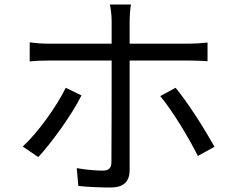

<svg xmlns="http://www.w3.org/2000/svg" viewBox="-20 -804 1040 853"><path d="M272 -414C233 -333 148 -214 81 -153L150 -106C207 -167 300 -295 342 -380ZM821 -535C845 -535 875 -534 902 -532V-615C877 -612 844 -610 820 -610H556V-713C556 -734 559 -770 562 -784H468C472 -769 476 -735 476 -713V-610H197C166 -610 140 -612 112 -616V-531C139 -534 167 -535 198 -535H476V-527C476 -480 476 -138 475 -84C475 -57 463 -46 436 -46C410 -46 365 -49 321 -57L328 22C369 27 428 29 470 29C531 29 556 2 556 -50V-535ZM692 -377C745 -314 820 -190 859 -111L933 -152C893 -224 814 -350 760 -414Z"/></svg>

Font: Noto Sans CJK JP Regular
Style: Regular
Weight: 400
Designer: Ryoko NISHIZUKA (kana & ideographs); Paul D. Hunt (Latin, Greek & Cyrillic); Wenlong ZHANG (bopomofo); Sandoll Communica
Foundry: Adobe Systems Incorporated
Version: Version 1.001;PS 1.001;hotconv 1.0.78;makeotf.lib2.5.61930